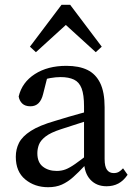

<svg xmlns="http://www.w3.org/2000/svg" viewBox="-20 -768 560 802"><path d="M181 14Q125 14 85.5 -18.5Q46 -51 46 -113Q46 -145 59.5 -171.5Q73 -198 108.5 -221Q144 -244 210 -263Q238 -272 264.5 -279.5Q291 -287 317.5 -294.5Q344 -302 371 -309V-272Q336 -261 302 -250Q268 -239 234 -228Q191 -214 170 -197.5Q149 -181 142.5 -163.5Q136 -146 136 -128Q136 -90 159 -72Q182 -54 217 -54Q237 -54 254 -60.5Q271 -67 294.5 -83.5Q318 -100 355 -129L367 -77H335Q308 -48 285.5 -28Q263 -8 238.5 3Q214 14 181 14ZM425 10Q383 10 357.5 -17.5Q332 -45 331 -94V-98V-324Q331 -372 321 -398.5Q311 -425 289 -435.5Q267 -446 233 -446Q213 -446 190.5 -442Q168 -438 141 -427L182 -462L160 -375Q154 -350 141 -337Q128 -324 107 -324Q85 -324 73 -335.5Q61 -347 58 -365Q72 -424 125.5 -458.5Q179 -493 257 -493Q310 -493 345 -476Q380 -459 398.5 -421Q417 -383 417 -320V-104Q417 -72 427 -58.5Q437 -45 455 -45Q468 -45 477 -50.5Q486 -56 494 -65L513 -38Q496 -13 474.5 -1.5Q453 10 425 10ZM380 -550 213 -702H297L130 -550L105 -573L237 -748H273L405 -573Z"/></svg>

Font: Source Serif 4 18pt
Style: Regular
Weight: 400
Designer: Frank Grießhammer
Foundry: Adobe Systems Incorporated
Version: Version 4.004;hotconv 1.0.116;makeotfexe 2.5.65601